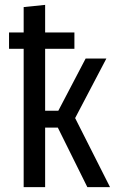

<svg xmlns="http://www.w3.org/2000/svg" viewBox="-20 -767 476 787"><path d="M288 -283 431 0H338L217 -244H165V0H77V-567H17V-634H77V-738L165 -747V-634H285V-567H165V-313H219L331 -527H416Z"/></svg>

Font: Fira Sans Extra Condensed
Style: Regular
Weight: 400
Width: 1
Designer: Carrois Corporate & Edenspiekermann AG
Foundry: Carrois Corporate GbR & Edenspiekermann AG
Version: Version 4.203